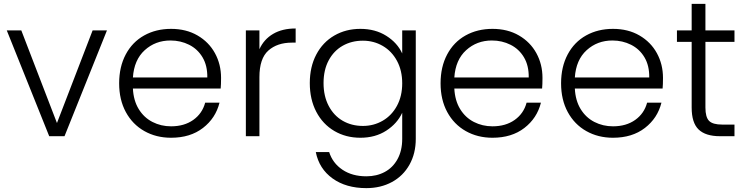

<svg xmlns="http://www.w3.org/2000/svg" viewBox="-20 -703 3846 991"><path d="M274 -68 458 -546H532L313 0H234L15 -546H90Z M1119 -246H666Q669 -184 696 -140Q723 -96 767 -73.5Q811 -51 863 -51Q931 -51 977.5 -84Q1024 -117 1039 -173H1113Q1093 -93 1027.5 -42.5Q962 8 863 8Q786 8 725 -26.5Q664 -61 629.5 -124.5Q595 -188 595 -273Q595 -358 629 -422Q663 -486 724 -520Q785 -554 863 -554Q941 -554 999.5 -520Q1058 -486 1089.5 -428.5Q1121 -371 1121 -301Q1121 -265 1119 -246ZM1050 -303Q1051 -364 1025.5 -407Q1000 -450 956 -472Q912 -494 860 -494Q782 -494 727 -444Q672 -394 666 -303Z M1319 -449Q1342 -500 1389.5 -528Q1437 -556 1506 -556V-483H1487Q1411 -483 1365 -442Q1319 -401 1319 -305V0H1249V-546H1319Z M2056 -427V-546H2126V14Q2126 89 2093.5 147Q2061 205 2003 236.5Q1945 268 1871 268Q1766 268 1696.5 218Q1627 168 1610 82H1679Q1697 139 1747.5 173Q1798 207 1871 207Q1924 207 1966 184.5Q2008 162 2032 118Q2056 74 2056 14V-121Q2030 -65 1973.5 -28.5Q1917 8 1840 8Q1765 8 1705.5 -27Q1646 -62 1612.5 -126Q1579 -190 1579 -274Q1579 -358 1612.5 -421.5Q1646 -485 1705.5 -519.5Q1765 -554 1840 -554Q1917 -554 1974 -518Q2031 -482 2056 -427ZM1853 -493Q1795 -493 1749 -467Q1703 -441 1676.5 -391.5Q1650 -342 1650 -274Q1650 -207 1676.5 -156.5Q1703 -106 1749 -79.5Q1795 -53 1853 -53Q1909 -53 1955.5 -80Q2002 -107 2029 -157Q2056 -207 2056 -273Q2056 -339 2029 -389Q2002 -439 1955.5 -466Q1909 -493 1853 -493Z M2778 -246H2325Q2328 -184 2355 -140Q2382 -96 2426 -73.5Q2470 -51 2522 -51Q2590 -51 2636.5 -84Q2683 -117 2698 -173H2772Q2752 -93 2686.5 -42.5Q2621 8 2522 8Q2445 8 2384 -26.5Q2323 -61 2288.5 -124.5Q2254 -188 2254 -273Q2254 -358 2288 -422Q2322 -486 2383 -520Q2444 -554 2522 -554Q2600 -554 2658.5 -520Q2717 -486 2748.5 -428.5Q2780 -371 2780 -301Q2780 -265 2778 -246ZM2709 -303Q2710 -364 2684.5 -407Q2659 -450 2615 -472Q2571 -494 2519 -494Q2441 -494 2386 -444Q2331 -394 2325 -303Z M3400 -246H2947Q2950 -184 2977 -140Q3004 -96 3048 -73.5Q3092 -51 3144 -51Q3212 -51 3258.5 -84Q3305 -117 3320 -173H3394Q3374 -93 3308.5 -42.5Q3243 8 3144 8Q3067 8 3006 -26.5Q2945 -61 2910.5 -124.5Q2876 -188 2876 -273Q2876 -358 2910 -422Q2944 -486 3005 -520Q3066 -554 3144 -554Q3222 -554 3280.5 -520Q3339 -486 3370.5 -428.5Q3402 -371 3402 -301Q3402 -265 3400 -246ZM3331 -303Q3332 -364 3306.5 -407Q3281 -450 3237 -472Q3193 -494 3141 -494Q3063 -494 3008 -444Q2953 -394 2947 -303Z M3621 -487V-148Q3621 -98 3640 -79Q3659 -60 3707 -60H3771V0H3696Q3622 0 3586 -34.5Q3550 -69 3550 -148V-487H3474V-546H3550V-683H3621V-546H3771V-487Z"/></svg>

Font: Poppins-tnum Light
Style: Regular
Weight: 300
Designer: Ninad Kale (Devanagari), Jonny Pinhorn (Latin)
Foundry: Indian Type Foundry
Version: Version 4.004